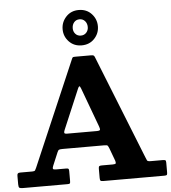

<svg xmlns="http://www.w3.org/2000/svg" viewBox="-65 -1104 1036 1163"><g transform="rotate(-5 452.5 -522.5)"><path d="M457 -830Q410 -830 380 -861.8Q350 -893.5 350 -937Q350 -980.5 380 -1012.8Q410 -1045 457 -1045Q504.5 -1045 534.5 -1013Q564.5 -981 564.5 -937Q564.5 -893.5 534.5 -861.8Q504.5 -830 457 -830ZM457 -889.5Q477.5 -889.5 490.2 -903.5Q503 -917.5 503 -937.5Q503 -959.5 490.2 -974Q477.5 -988.5 457 -988.5Q436.5 -988.5 424 -974Q411.5 -959.5 411.5 -937.5Q411.5 -917.5 424 -903.5Q436.5 -889.5 457 -889.5ZM0 -25V-76.5Q0 -86.5 3.8 -90.8Q7.5 -95 18.5 -95H91.5Q105.5 -95 109 -100Q112.5 -105 116.5 -114.5L391.5 -754.5Q394.5 -762 398 -763.5Q401.5 -765 412.5 -765H507.5Q519.5 -765 523.5 -762.2Q527.5 -759.5 530.5 -751.5L781.5 -121.5Q787 -108 790 -101.5Q793 -95 812.5 -95H885Q896.5 -95 900.8 -92.5Q905 -90 905 -77.5V-20Q905 -6.5 902 -3.2Q899 0 886 0H515Q502.5 0 498.8 -3.8Q495 -7.5 495 -20.5V-76.5Q495 -88.5 499 -91.8Q503 -95 515 -95H581.5Q598 -95 599.8 -100.2Q601.5 -105.5 598 -116.5L569.5 -193.5Q564 -207 560.5 -211Q557 -215 538 -215H287.5Q271.5 -215 265.5 -212.5Q259.5 -210 255 -199L221 -118Q216 -106 218 -100.5Q220 -95 235 -95H299Q309.5 -95 312.2 -91.5Q315 -88 315 -77.5V-17.5Q315 -5 311.8 -2.5Q308.5 0 297 0H29Q11.5 0 5.8 -3.5Q0 -7 0 -25ZM411.5 -570.5 309 -328.5Q304.5 -318 305.2 -311.5Q306 -305 323 -305H502Q522 -305 522.8 -311.8Q523.5 -318.5 518.5 -332L430.5 -570Q424.5 -586 420.5 -584.2Q416.5 -582.5 411.5 -570.5Z"/></g></svg>

Font: Besley*
Style: Bold
Weight: 700
Designer: Owen Earl
Foundry: indestructible type*
Version: Version 2.000; ttfautohint (v1.8.3)